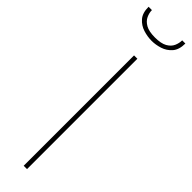

<svg xmlns="http://www.w3.org/2000/svg" viewBox="-323 -831 812 812"><g transform="rotate(45 83.0 -424.5)"><path d="M75 0V-660H95V0ZM84 -756Q59 -756 33.5 -764Q8 -772 -9.5 -792Q-27 -812 -27 -849H-7Q-7 -832 1 -815Q9 -798 28.5 -787Q48 -776 84 -776Q120 -776 139.5 -787Q159 -798 166.5 -815Q174 -832 174 -849H193Q193 -812 175.5 -792Q158 -772 133 -764Q108 -756 84 -756Z"/></g></svg>

Font: Lil Grotesk Thin
Style: Regular
Weight: 100
Designer: Bastien Sozeau
Foundry: NBR — Bastien Sozeau
Version: Version 3.003; ttfautohint (v1.8.4.7-5d5b);gftools[0.9.33]